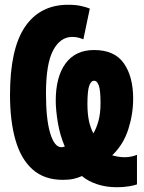

<svg xmlns="http://www.w3.org/2000/svg" viewBox="-20 -745 603 806"><path d="M470 41Q426 41 388 28.5Q350 16 324 -6Q309 1 290 5.5Q271 10 244 10Q166 10 117 -33.5Q68 -77 45 -157Q22 -237 22 -347Q22 -540 85 -632.5Q148 -725 266 -725Q298 -725 320 -720Q342 -715 357 -709L330 -580Q320 -584 309 -587Q298 -590 283 -590Q233 -590 203 -533.5Q173 -477 173 -353Q173 -245 190.5 -186.5Q208 -128 237 -127Q246 -127 252 -130Q231 -179 222.5 -232Q214 -285 214 -322Q214 -423 255.5 -479Q297 -535 375 -535Q461 -535 500 -479Q539 -423 539 -331Q539 -266 518.5 -202Q498 -138 451 -93Q461 -90 474.5 -87.5Q488 -85 504 -85Q530 -85 555 -95V29Q546 33 522 37Q498 41 470 41ZM372 -185Q385 -207 393.5 -238Q402 -269 402 -312Q402 -365 395 -385.5Q388 -406 375 -406Q362 -406 354.5 -385Q347 -364 347 -309Q347 -267 353.5 -237Q360 -207 372 -185Z"/></svg>

Font: Noto Sans Mono SemiCondensed Black
Style: Regular
Weight: 900
Width: 4
Designer: Monotype Design Team
Foundry: Monotype Imaging Inc.
Version: Version 2.014; ttfautohint (v1.8.4.7-5d5b)